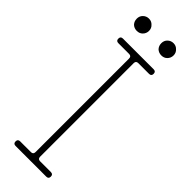

<svg xmlns="http://www.w3.org/2000/svg" viewBox="-282 -868 885 885"><g transform="rotate(45 161.0 -425.0)"><path d="M52 -781Q41 -793 41 -810Q41 -827 52 -838Q64 -850 81 -850Q98 -850 109 -838Q121 -827 121 -810Q121 -793 109 -781Q98 -770 81 -770Q64 -770 52 -781ZM61 -30H131Q146 -30 146 -45V-655Q146 -670 131 -670H61Q46 -670 46 -685Q46 -700 61 -700H261Q276 -700 276 -685Q276 -670 261 -670H191Q176 -670 176 -655V-45Q176 -30 191 -30H261Q276 -30 276 -15Q276 0 261 0H61Q46 0 46 -15Q46 -30 61 -30ZM212 -781Q201 -793 201 -810Q201 -827 212 -838Q224 -850 241 -850Q258 -850 269 -838Q281 -827 281 -810Q281 -793 269 -781Q258 -770 241 -770Q224 -770 212 -781Z"/></g></svg>

Font: ClassicType
Style: Regular
Weight: 400
Version: Version 1.004